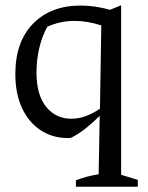

<svg xmlns="http://www.w3.org/2000/svg" viewBox="-20 -513 559 726"><path d="M237 9Q178 9 133 -21Q88 -51 63 -105Q38 -159 38 -233Q38 -355 105 -423.5Q172 -492 285 -492Q338 -492 396 -476L438 -493V148L501 167V193H267V169Q307 153 353 146L357 -75Q334 -52 307 -30Q280 -8 249 8Q245 9 237 9ZM118 -239Q118 -154 154.5 -109Q191 -64 250 -64Q302 -64 358 -102L363 -417Q310 -434 262 -434Q208 -434 159 -412Q139 -376 128.5 -331.5Q118 -287 118 -239Z"/></svg>

Font: Piazzolla
Style: Regular
Weight: 400
Designer: Juan Pablo del Peral
Foundry: Huerta Tipografica
Version: Version 1.330